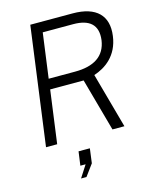

<svg xmlns="http://www.w3.org/2000/svg" viewBox="-140 -834 930 1164"><g transform="rotate(-15 324.5 -252.0)"><path d="M461 -347C532 -370 615 -425 631 -547C648 -671 579 -742 431 -742H165L65 0H135L180 -332H390L482 0H557ZM255 238 308 166 320 75H249L237 162H270L221 238ZM188 -397 226 -678H417C518 -678 570 -635 558 -540C544 -442 472 -397 353 -397Z"/></g></svg>

Font: Cheyenne Sans Light
Style: Italic
Weight: 300
Italic angle: -8.13011°
Designer: The Public Sans project authors (U.S. Web Design System), Libre Franklin designed by Pablo Impallari and Rodrigo Fuenzal
Foundry: The Cheyenne Sans Project Authors
Version: Version 2.007